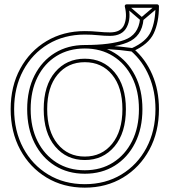

<svg xmlns="http://www.w3.org/2000/svg" viewBox="-20 -843 780 883"><path d="M105 -341Q105 -252 139 -185Q173 -118 232.5 -81Q292 -44 370 -44Q370 -44 370 -44Q370 -44 370 -44Q448 -44 507.5 -81Q567 -118 601 -185Q635 -252 635 -341Q635 -341 635 -341Q635 -341 635 -341Q635 -430 601 -496Q567 -562 507.5 -599Q448 -636 370 -636Q370 -636 370 -636Q370 -636 370 -636Q292 -636 232.5 -599.5Q173 -563 139 -496.5Q105 -430 105 -341Q105 -341 105 -341Q105 -341 105 -341ZM121 -341Q121 -341 121 -341Q121 -341 121 -341Q121 -425 152.5 -488Q184 -551 240 -585.5Q296 -620 370 -620Q370 -620 370 -620Q370 -620 370 -620Q444 -620 500 -585Q556 -550 587.5 -487.5Q619 -425 619 -341Q619 -341 619 -341Q619 -341 619 -341Q619 -257 587.5 -194Q556 -131 500 -95.5Q444 -60 370 -60Q370 -60 370 -60Q370 -60 370 -60Q296 -60 240 -95.5Q184 -131 152.5 -194Q121 -257 121 -341ZM567 -821 557 -809 627 -749Q629 -747 632 -747Q635 -747 637 -749L708 -809L698 -821L627 -761Q625 -760 632 -760Q639 -760 637 -761ZM370 -636V-620Q498 -620 565.5 -647.5Q633 -675 640 -754L624 -756Q617 -683 553 -659.5Q489 -636 370 -636ZM370 -636V-620Q423 -620 476.5 -617Q530 -614 587 -606L589 -622Q532 -630 477.5 -633Q423 -636 370 -636ZM370 20Q469 20 546 -26.5Q623 -73 667 -154.5Q711 -236 711 -341Q711 -429 680 -500.5Q649 -572 593 -620L591 -607Q663 -639 687 -689.5Q711 -740 711 -815Q711 -818 708.5 -820.5Q706 -823 703 -823H562Q558 -823 555.5 -820Q553 -817 554 -813Q566 -764 551 -729Q536 -694 486 -694Q461 -694 431.5 -697Q402 -700 370 -700Q271 -700 194 -654Q117 -608 73 -527Q29 -446 29 -341Q29 -236 73 -154.5Q117 -73 194 -26.5Q271 20 370 20ZM370 -107Q454 -107 506.5 -169.5Q559 -232 559 -341Q559 -449 506.5 -511Q454 -573 370 -573Q286 -573 233.5 -511.5Q181 -450 181 -341Q181 -232 233.5 -169.5Q286 -107 370 -107ZM370 4Q275 4 201.5 -40.5Q128 -85 86.5 -163Q45 -241 45 -341Q45 -441 86.5 -518.5Q128 -596 201.5 -640Q275 -684 370 -684Q402 -684 431.5 -681Q461 -678 486 -678Q543 -678 563.5 -719Q584 -760 570 -817L562 -807H703L695 -815Q695 -745 674 -698Q653 -651 585 -621Q581 -620 580 -615.5Q579 -611 583 -608Q636 -562 665.5 -493Q695 -424 695 -341Q695 -241 653.5 -163Q612 -85 538.5 -40.5Q465 4 370 4ZM370 -123Q292 -123 244.5 -181.5Q197 -240 197 -341Q197 -442 244.5 -499.5Q292 -557 370 -557Q448 -557 495.5 -499.5Q543 -442 543 -341Q543 -240 495.5 -181.5Q448 -123 370 -123Z"/></svg>

Font: Tilt Prism
Style: Regular
Weight: 400
Version: Version 1.000